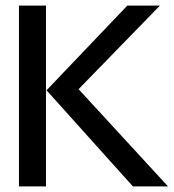

<svg xmlns="http://www.w3.org/2000/svg" viewBox="-20 -669 623 689"><path d="M583 0H457L147 -345L437 -649H554L262 -349ZM145 0H48V-649H145Z"/></svg>

Font: Gamestation Display
Style: Regular
Weight: 400
Designer: Jonas Hecksher
Foundry: Jonas Hecksher, Playtypeª, e-types AS
Version: Version 1.003